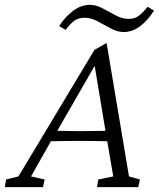

<svg xmlns="http://www.w3.org/2000/svg" viewBox="-58 -767 651 787"><path d="M-38.1 0 -33.2 -31.2 17.6 -43.9 329.1 -562.5 378.9 -590.8 470.7 -43.9 515.6 -31.2 508.8 0H339.8L344.7 -31.2L406.2 -43.9L379.9 -198.2L375 -226.6L328.1 -508.8L349.6 -531.2L173.8 -225.6L155.3 -196.3L69.3 -43.9L125 -31.2L118.2 0ZM126 -187.5 134.8 -232.4Q153.3 -231.4 190.4 -230.5Q227.5 -229.5 277.3 -229.5Q327.1 -229.5 363.3 -230.5Q399.4 -231.4 417 -232.4L407.2 -187.5Q366.2 -188.5 330.1 -189Q293.9 -189.5 267.6 -189.5Q242.2 -189.5 207 -189Q171.9 -188.5 126 -187.5ZM546.9 -739.3 573.2 -723.6Q548.8 -684.6 517.1 -660.2Q485.4 -635.7 448.2 -635.7Q423.8 -635.7 396.5 -650.4Q369.1 -665 341.8 -679.7Q314.5 -694.3 289.1 -694.3Q261.7 -694.3 244.6 -680.7Q227.5 -667 210.9 -644.5L184.6 -660.2Q209 -698.2 241.7 -722.7Q274.4 -747.1 310.5 -747.1Q335.9 -747.1 362.3 -732.9Q388.7 -718.8 416 -704.1Q443.4 -689.5 469.7 -689.5Q495.1 -689.5 512.7 -703.6Q530.3 -717.8 546.9 -739.3Z"/></svg>

Font: Crimson Pro ExtraLight
Style: Italic
Weight: 250
Italic angle: -12°
Designer: Jacques Le Bailly
Foundry: Baron von Fonthausen
Version: Version 1.003